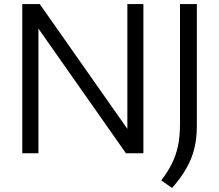

<svg xmlns="http://www.w3.org/2000/svg" viewBox="-20 -760 1087 952"><path d="M90.5 0V-740H177L631.5 -92.5H611.5V-740H691V0H604.5L150 -647.5H170.5V0ZM833.5 172 779.5 134.5Q812 92 832.5 50.8Q853 9.5 862.8 -37.5Q872.5 -84.5 872.5 -145V-740H956V-134.5Q956 -74 943.5 -23.2Q931 27.5 904 74.8Q877 122 833.5 172Z"/></svg>

Font: Encode Sans SC SemiExpanded
Style: Regular
Weight: 400
Width: 6
Designer: Multiple Designers
Foundry: Impallari Type
Version: Version 3.002